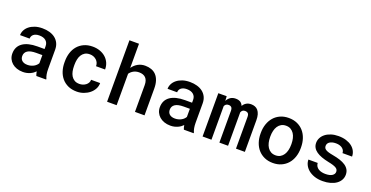

<svg xmlns="http://www.w3.org/2000/svg" viewBox="-29 -1471 4259 2202"><g transform="rotate(20 2100.5 -370.0)"><path d="M412.6 0Q407.7 -9.8 404.5 -22.9Q401.4 -36.1 398.9 -51.3Q386.7 -38.6 371.3 -27.6Q356 -16.6 337.2 -8.3Q318.4 0 296.6 4.9Q274.9 9.8 250 9.8Q208 9.8 174.1 -2.2Q140.1 -14.2 116 -35.4Q91.8 -56.6 78.6 -85.4Q65.4 -114.3 65.4 -147.9Q65.4 -232.9 128.7 -277.8Q191.9 -322.8 310.1 -322.8H395.5V-357.4Q395.5 -399.4 367.2 -424.1Q338.9 -448.7 287.1 -448.7Q263.7 -448.7 246.1 -443.1Q228.5 -437.5 216.8 -427.7Q205.1 -418 199.2 -404.8Q193.4 -391.6 193.4 -376.5H76.7Q76.7 -407.2 91.1 -436.3Q105.5 -465.3 133.3 -488Q161.1 -510.7 201.4 -524.4Q241.7 -538.1 293.5 -538.1Q340.3 -538.1 380.4 -526.6Q420.4 -515.1 449.7 -492.4Q479 -469.7 495.6 -435.8Q512.2 -401.9 512.2 -356.4V-121.1Q512.2 -86.4 517.3 -57.9Q522.5 -29.3 532.2 -8.3V0ZM272 -84.5Q294.4 -84.5 314.2 -90.1Q334 -95.7 349.9 -104.7Q365.7 -113.8 377.2 -125.5Q388.7 -137.2 395.5 -149.4V-248.5H321.3Q250 -248.5 216.1 -225.6Q182.1 -202.6 182.1 -160.2Q182.1 -144 187.5 -130.1Q192.9 -116.2 203.9 -106.2Q214.8 -96.2 231.7 -90.3Q248.5 -84.5 272 -84.5Z M906.7 -83Q928.2 -83 948.5 -89.8Q968.8 -96.7 984.4 -108.9Q1000 -121.1 1009 -137.7Q1018.1 -154.3 1017.6 -173.8H1127.9Q1128.4 -135.7 1110.6 -102.3Q1092.8 -68.8 1062.3 -43.9Q1031.7 -19 991.7 -4.4Q951.7 10.3 907.7 10.3Q846.7 10.3 800.8 -10.7Q754.9 -31.7 724.1 -68.1Q693.4 -104.5 678 -152.6Q662.6 -200.7 662.6 -254.9V-272.5Q662.6 -326.7 678 -375Q693.4 -423.3 724.1 -459.5Q754.9 -495.6 800.8 -516.8Q846.7 -538.1 907.2 -538.1Q955.1 -538.1 995.8 -523.4Q1036.6 -508.8 1066.2 -482.4Q1095.7 -456.1 1112.1 -419.4Q1128.4 -382.8 1127.9 -339.4H1017.6Q1018.1 -360.8 1010 -379.9Q1002 -398.9 986.8 -413.1Q971.7 -427.2 951.2 -435.5Q930.7 -443.8 906.2 -443.8Q869.6 -443.8 845.2 -429Q820.8 -414.1 806.2 -389.9Q791.5 -365.7 785.4 -335Q779.3 -304.2 779.3 -272.5V-254.9Q779.3 -222.7 785.4 -191.9Q791.5 -161.1 806.2 -137Q820.8 -112.8 845.2 -97.9Q869.6 -83 906.7 -83Z M1392.6 -455.1Q1419.9 -494.1 1459.2 -516.1Q1498.5 -538.1 1546.9 -538.1Q1587.9 -538.1 1622.3 -525.9Q1656.7 -513.7 1681.2 -488Q1705.6 -462.4 1719.2 -422.1Q1732.9 -381.8 1732.9 -325.7V0H1616.2V-326.7Q1616.2 -356.9 1608.6 -378.7Q1601.1 -400.4 1587.2 -414.6Q1573.2 -428.7 1553.2 -435.5Q1533.2 -442.4 1507.8 -442.4Q1469.7 -442.4 1440.4 -426.5Q1411.1 -410.6 1392.6 -383.8V0H1275.9V-750H1392.6Z M2212.9 0Q2208 -9.8 2204.8 -22.9Q2201.7 -36.1 2199.2 -51.3Q2187 -38.6 2171.6 -27.6Q2156.2 -16.6 2137.5 -8.3Q2118.7 0 2096.9 4.9Q2075.2 9.8 2050.3 9.8Q2008.3 9.8 1974.4 -2.2Q1940.4 -14.2 1916.3 -35.4Q1892.1 -56.6 1878.9 -85.4Q1865.7 -114.3 1865.7 -147.9Q1865.7 -232.9 1929 -277.8Q1992.2 -322.8 2110.4 -322.8H2195.8V-357.4Q2195.8 -399.4 2167.5 -424.1Q2139.2 -448.7 2087.4 -448.7Q2064 -448.7 2046.4 -443.1Q2028.8 -437.5 2017.1 -427.7Q2005.4 -418 1999.5 -404.8Q1993.7 -391.6 1993.7 -376.5H1877Q1877 -407.2 1891.4 -436.3Q1905.8 -465.3 1933.6 -488Q1961.4 -510.7 2001.7 -524.4Q2042 -538.1 2093.8 -538.1Q2140.6 -538.1 2180.7 -526.6Q2220.7 -515.1 2250 -492.4Q2279.3 -469.7 2295.9 -435.8Q2312.5 -401.9 2312.5 -356.4V-121.1Q2312.5 -86.4 2317.6 -57.9Q2322.8 -29.3 2332.5 -8.3V0ZM2072.3 -84.5Q2094.7 -84.5 2114.5 -90.1Q2134.3 -95.7 2150.1 -104.7Q2166 -113.8 2177.5 -125.5Q2189 -137.2 2195.8 -149.4V-248.5H2121.6Q2050.3 -248.5 2016.4 -225.6Q1982.4 -202.6 1982.4 -160.2Q1982.4 -144 1987.8 -130.1Q1993.2 -116.2 2004.2 -106.2Q2015.1 -96.2 2032 -90.3Q2048.8 -84.5 2072.3 -84.5Z M2543.5 -528.3 2546.4 -472.7Q2562 -503.4 2588.4 -520.8Q2614.7 -538.1 2651.9 -538.1Q2685.5 -538.1 2707.8 -524.7Q2730 -511.2 2741.2 -482.9Q2756.8 -508.3 2781.2 -523.2Q2805.7 -538.1 2840.3 -538.1Q2866.2 -538.1 2887.9 -529.5Q2909.7 -521 2925 -502.4Q2940.4 -483.9 2949 -455.1Q2957.5 -426.3 2957.5 -385.7V0H2849.1V-386.7Q2849.1 -418.5 2835.7 -430.4Q2822.3 -442.4 2801.3 -442.4Q2781.2 -442.4 2769.5 -432.9Q2757.8 -423.3 2752.4 -407.7V0H2646.5V-386.7Q2646.5 -417.5 2634 -429.9Q2621.6 -442.4 2600.1 -442.4Q2579.6 -442.4 2567.9 -433.6Q2556.2 -424.8 2549.8 -409.7V0H2441.4V-528.3Z M3054.7 -269Q3054.7 -326.2 3071.5 -375.5Q3088.4 -424.8 3119.9 -460.9Q3151.4 -497.1 3196.8 -517.6Q3242.2 -538.1 3299.8 -538.1Q3357.9 -538.1 3403.6 -517.6Q3449.2 -497.1 3480.7 -460.9Q3512.2 -424.8 3528.8 -375.5Q3545.4 -326.2 3545.4 -269V-258.8Q3545.4 -201.2 3528.8 -151.9Q3512.2 -102.5 3480.7 -66.7Q3449.2 -30.8 3403.8 -10.3Q3358.4 10.3 3300.8 10.3Q3242.7 10.3 3197 -10.3Q3151.4 -30.8 3119.9 -66.7Q3088.4 -102.5 3071.5 -151.9Q3054.7 -201.2 3054.7 -258.8ZM3171.4 -258.8Q3171.4 -222.7 3179 -190.9Q3186.5 -159.2 3202.4 -135Q3218.3 -110.8 3242.7 -96.9Q3267.1 -83 3300.8 -83Q3333.5 -83 3357.7 -96.9Q3381.8 -110.8 3397.7 -135Q3413.6 -159.2 3421.1 -190.9Q3428.7 -222.7 3428.7 -258.8V-269Q3428.7 -304.2 3421.1 -335.9Q3413.6 -367.7 3397.7 -391.6Q3381.8 -415.5 3357.7 -429.7Q3333.5 -443.8 3299.8 -443.8Q3266.6 -443.8 3242.2 -429.7Q3217.8 -415.5 3202.1 -391.6Q3186.5 -367.7 3179 -335.9Q3171.4 -304.2 3171.4 -269Z M4020.5 -143.1Q4020.5 -156.2 4015.1 -167.2Q4009.8 -178.2 3995.8 -187.3Q3981.9 -196.3 3957.8 -204.1Q3933.6 -211.9 3896 -219.2Q3849.1 -229 3811.3 -242.7Q3773.4 -256.3 3746.3 -275.4Q3719.2 -294.4 3704.6 -319.6Q3689.9 -344.7 3689.9 -377.9Q3689.9 -410.2 3705.1 -439.2Q3720.2 -468.3 3748.3 -490.2Q3776.4 -512.2 3816.7 -525.1Q3856.9 -538.1 3906.7 -538.1Q3959.5 -538.1 4001.2 -524.9Q4043 -511.7 4071.8 -489Q4100.6 -466.3 4116 -435.5Q4131.3 -404.8 4131.3 -369.6H4014.6Q4014.6 -385.3 4007.8 -399.7Q4001 -414.1 3987.3 -425.3Q3973.6 -436.5 3953.4 -443.1Q3933.1 -449.7 3906.7 -449.7Q3880.4 -449.7 3861.1 -444.1Q3841.8 -438.5 3829.1 -429.4Q3816.4 -420.4 3810.3 -408.2Q3804.2 -396 3804.2 -382.8Q3804.2 -369.6 3808.8 -358.9Q3813.5 -348.1 3826.2 -339.4Q3838.9 -330.6 3861.3 -323.5Q3883.8 -316.4 3919.4 -310.1Q3969.2 -301.3 4009 -288.1Q4048.8 -274.9 4076.9 -255.9Q4105 -236.8 4120.1 -210.7Q4135.3 -184.6 4135.3 -149.4Q4135.3 -114.3 4119.1 -85Q4103 -55.7 4073.2 -34.4Q4043.5 -13.2 4001.7 -1.5Q3960 10.3 3908.2 10.3Q3850.6 10.3 3806.6 -5.1Q3762.7 -20.5 3732.9 -45.4Q3703.1 -70.3 3687.7 -102.1Q3672.4 -133.8 3672.4 -166.5H3785.6Q3787.1 -142.1 3798.3 -125Q3809.6 -107.9 3827.1 -97.4Q3844.7 -86.9 3866.2 -82.3Q3887.7 -77.6 3909.7 -77.6Q3963.9 -77.6 3992.2 -95.9Q4020.5 -114.3 4020.5 -143.1Z"/></g></svg>

Font: Roboto Mono
Style: Regular
Weight: 500
Designer: Google
Version: Version 2.000986; 2015; ttfautohint (v1.3)